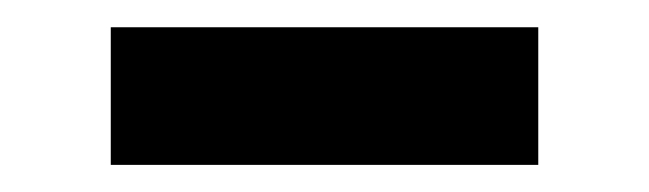

<svg xmlns="http://www.w3.org/2000/svg" viewBox="-20 -366 483 143"><path d="M380.9 -243.2H62.5V-345.7H380.9Z"/></svg>

Font: Pretendard SemiBold
Style: Regular
Weight: 600
Designer: Base glyphs from Inter by Rasmus Andersson; Hangeul glyphs from Noto Sans CJK(Source Han Sans) by Jang Soo-young and Kan
Foundry: Kil Hyung-jin
Version: Version 1.309